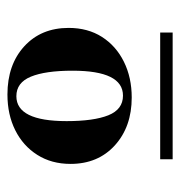

<svg xmlns="http://www.w3.org/2000/svg" viewBox="-4 -763 484 516"><g transform="rotate(-90 238.0 -505.0)"><path d="M234 -393Q155.5 -393 105.5 -438.2Q55.5 -483.5 55.5 -557.5Q55.5 -608.5 79.8 -646.8Q104 -685 146 -706Q188 -727 242 -727Q322 -727 371.5 -681.8Q421 -636.5 421 -562.5Q421 -511 396.8 -473Q372.5 -435 330 -414Q287.5 -393 234 -393ZM239 -416.5Q306 -416.5 306 -552Q306 -625 290 -664Q274 -703 237.5 -703Q170.5 -703 170.5 -568Q170.5 -495 186.2 -455.8Q202 -416.5 239 -416.5ZM68 -283V-316.5H408.5V-283Z"/></g></svg>

Font: Newsreader 72pt SemiBold
Style: Regular
Weight: 600
Designer: Hugues Gentile
Foundry: Production Type
Version: Version 1.003; ttfautohint (v1.8.3)